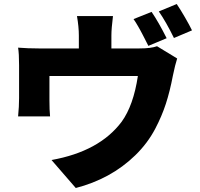

<svg xmlns="http://www.w3.org/2000/svg" viewBox="-20 -857 996 955"><path d="M74.9 -533Q74.9 -590.6 70 -620Q118.3 -616.1 171.9 -616.1H372.2V-680Q372.2 -722.7 362.9 -777H541.9Q534.1 -714.8 534.1 -680V-616.1H674Q731.2 -616.1 761 -627.1L861.2 -566.1Q851.2 -535.5 839.8 -480.1Q824.9 -402 804.9 -340.6Q784.8 -279.1 752.8 -218Q714.5 -144.5 652.7 -84.5Q590.9 -24.5 516.2 16Q441.4 56.5 356.9 78.1L236.2 -61.1Q474.1 -103.7 584.9 -251.1Q643.8 -332.4 665.8 -479H225.9V-356.9Q225.9 -309.7 229 -278.1H70Q74.9 -327.1 74.9 -369ZM644.2 -762.1 734 -797.9Q768.5 -747.5 808.9 -666.9L718 -628.9Q716.3 -632.1 709.2 -646.1Q702.1 -660.2 698.9 -666.4Q695.7 -672.6 688.9 -685.7Q682.2 -698.9 677.6 -707Q672.9 -715.2 666.9 -726Q660.9 -736.9 655.2 -745.6Q649.5 -754.3 644.2 -762.1ZM769.9 -800.1 859 -837Q877.5 -809.7 900.2 -770.4Q922.9 -731.2 935 -706L845.2 -668Q805.8 -748.6 769.9 -800.1Z"/></svg>

Font: Karasuma Gothic
Style: Black
Weight: 900
Designer: Rasmus Andersson / Ryoko Nishizuka
Foundry: Genbu
Version: Version 1.00